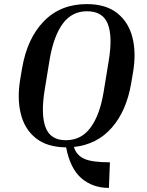

<svg xmlns="http://www.w3.org/2000/svg" viewBox="-20 -710 718 938"><path d="M517 83 512 208Q433 208 378 161Q323 114 303 10Q210 9 155 -35Q100 -79 81.5 -154.5Q63 -230 79 -324L88 -377Q113 -523 194.5 -606.5Q276 -690 404 -690Q497 -690 552.5 -646Q608 -602 627 -527Q646 -452 630 -357L621 -304Q598 -168 526 -86Q454 -4 341 8Q353 48 391 65.5Q429 83 517 83ZM511 -412Q531 -532 506.5 -593.5Q482 -655 405 -655Q332 -655 287.5 -595.5Q243 -536 223 -422L198 -269Q179 -151 202.5 -88Q226 -25 302 -25Q376 -25 421.5 -85.5Q467 -146 486 -259Z"/></svg>

Font: Inria Serif
Style: Bold Italic
Weight: 700
Italic angle: -10°
Designer: Black Foundry Team
Foundry: Black Foundry
Version: Version 1.000; ttfautohint (v1.8.3)